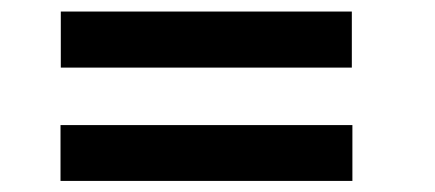

<svg xmlns="http://www.w3.org/2000/svg" viewBox="-20 -444 762 336"><path d="M595.7 -325.7V-423.8H86.4V-325.7ZM596.7 -127.4V-225.1H85.9V-127.4Z"/></svg>

Font: Ride
Style: Bold
Weight: 700
Version: Version 3.000